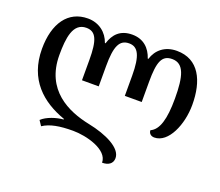

<svg xmlns="http://www.w3.org/2000/svg" viewBox="-130 -736 1347 1175"><g transform="rotate(20 544.0 -148.0)"><path d="M834 -548C756 -548 705 -504 686 -442H682C662 -504 617 -548 544 -548C465 -548 426 -504 407 -442H403C382 -504 328 -548 255 -548C126 -548 53 -443 53 -278C53 -77 176 27 326 80V84C281 87 219 107 188 137L210 170C255 140 317 129 404 129C490 129 637 166 637 252C676 252 705 235 705 198C705 132 599 81 480 57C338 28 166 -50 166 -278C166 -388 178 -491 265 -491C328 -491 349 -441 349 -312V-180H458V-312C458 -441 481 -491 544 -491C602 -491 628 -441 628 -312V-180H738V-312C738 -441 757 -491 824 -491C901 -491 922 -414 922 -269C922 -134 899 -59 847 -36C847 -16 862 -2 884 -2C976 -2 1035 -141 1035 -269C1035 -425 978 -548 834 -548Z"/></g></svg>

Font: Noto Serif Georgian Medium
Style: Regular
Weight: 500
Designer: Monotype Design Team, Akaki Razmadze
Foundry: Google LLC
Version: Version 2.003